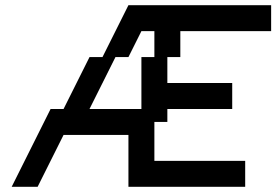

<svg xmlns="http://www.w3.org/2000/svg" viewBox="-20 -720 1065 740"><path d="M375 -500H325L225 -300H175L25 0H125L225 -200H475V0H925V-100H575V-250H625V-300H875V-400H625V-500H675V-600H1025V-700H475ZM325 -300 425 -500H475L525 -600H575V-500H525V-300Z"/></svg>

Font: LS-VG5000 Shifted
Style: Regular
Weight: 400
Designer: Justin Bihan, 2021
Foundry: Justin Bihan, 2021
Version: Version 1.000;Glyphs 3.1.2 (3151)